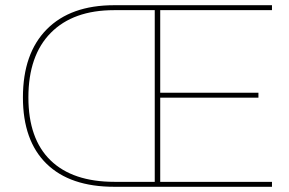

<svg xmlns="http://www.w3.org/2000/svg" viewBox="-20 -717 1108 737"><path d="M68 -343Q68 -512 159.5 -604.5Q251 -697 418 -697H1024V-678H595V-361H972V-342H595V-19H1024V0H419Q249 0 158.5 -88.5Q68 -177 68 -343ZM574 -19V-678H418Q261 -678 175 -591Q89 -504 89 -343Q89 -184 174 -101.5Q259 -19 420 -19Z"/></svg>

Font: Hanken Grotesk Thin
Style: Regular
Weight: 100
Designer: Alfredo Marco Pradil
Foundry: Hanken Design Co.
Version: Version 3.014